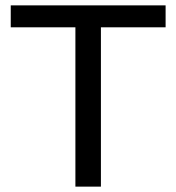

<svg xmlns="http://www.w3.org/2000/svg" viewBox="-20 -695 657 715"><path d="M355.8 0H260.8V-593.3H20V-675H596.7V-593.3H355.8Z"/></svg>

Font: Funnel Display Light
Style: Regular
Weight: 400
Version: Version 1.000